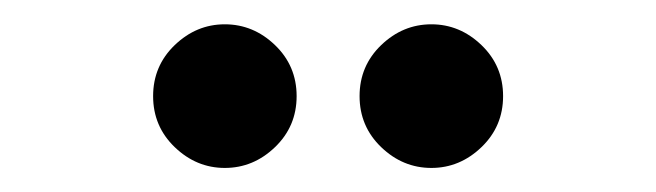

<svg xmlns="http://www.w3.org/2000/svg" viewBox="-20 -687 540 158"><path d="M206.3 -565.9Q188.5 -548.8 165 -548.8Q141.6 -548.8 123.8 -565.9Q106 -583 106 -607.9Q106 -632.8 123.8 -649.9Q141.6 -667 165 -667Q188.5 -667 206.3 -649.9Q224.1 -632.8 224.1 -607.9Q224.1 -583 206.3 -565.9ZM376.2 -565.9Q358.4 -548.8 335 -548.8Q311.5 -548.8 293.7 -565.9Q275.9 -583 275.9 -607.9Q275.9 -632.8 293.7 -649.9Q311.5 -667 335 -667Q358.4 -667 376.2 -649.9Q394 -632.8 394 -607.9Q394 -583 376.2 -565.9Z"/></svg>

Font: Margherita Bold
Style: Regular
Weight: 700
Designer: James Puckett
Foundry: Dunwich Type Founders
Version: Version 1.008;hotconv 1.0.109;makeotfexe 2.5.65596